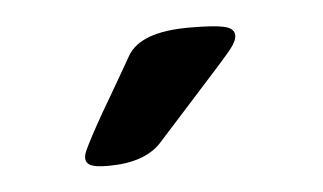

<svg xmlns="http://www.w3.org/2000/svg" viewBox="-28 -768 375 223"><g transform="rotate(-5 160.0 -657.0)"><path d="M198.2 -732.9Q227.1 -732.9 239 -730.2Q251 -727.5 251 -719.2Q251 -712.9 243.9 -703.9Q236.8 -694.8 202.1 -656.7Q173.3 -625 152.8 -602.1Q133.3 -581.1 90.8 -581.1Q76.7 -581.1 70.8 -583.7Q64.9 -586.4 64.9 -592.8Q64.9 -594.2 65.4 -596.4Q65.9 -598.6 67.4 -601.8Q68.8 -605 70.6 -608.4Q72.3 -611.8 75.4 -617.7Q78.6 -623.5 81.5 -628.9Q84.5 -634.3 89.6 -643.3Q94.7 -652.3 99.6 -660.4Q104.5 -668.5 111.8 -681.4Q119.1 -694.3 126 -706.1Q141.1 -732.9 198.2 -732.9Z"/></g></svg>

Font: Asap Symbol
Style: Regular
Weight: 900
Designer: Tania Quindós, Elena González Miranda, Marcela Romero, Pablo Cosgaya
Foundry: Omnibus-Type
Version: Version 1.000;PS 001.000;hotconv 1.0.70;makeotf.lib2.5.58329